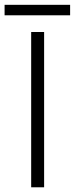

<svg xmlns="http://www.w3.org/2000/svg" viewBox="-62 -796 318 816"><path d="M-42.5 -731V-775.5H236V-731ZM70.5 -660H125.5V0H70.5Z"/></svg>

Font: League Spartan Light
Style: Regular
Weight: 277
Foundry: The League of Moveable Type
Version: Version 2.002